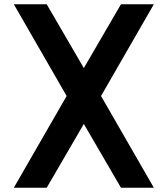

<svg xmlns="http://www.w3.org/2000/svg" viewBox="-20 -880 786 900"><path d="M453.6 -430 701.2 -860H547L373 -560.9L199 -860H44.8L292.4 -430L44.8 0H199L373 -299.1L547 0H701.2Z"/></svg>

Font: Stormning
Style: Bold
Weight: 400
Designer: Robert Jablonski, Mew Too
Foundry: Cannot Into Space Fonts
Version: Version 0.90